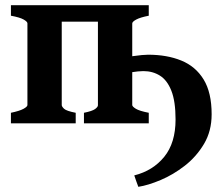

<svg xmlns="http://www.w3.org/2000/svg" viewBox="-20 -474 862 738"><path d="M302.7 0V-40.5Q334.5 -46.9 345.5 -54.9Q356.4 -63 356.4 -69.3V-390.6H217.3V-70.3Q217.3 -64.5 226.3 -55.9Q235.4 -47.4 271 -40.5V0H22V-40.5Q55.2 -47.4 70.3 -55.7Q85.4 -64 85.4 -70.3V-384.3Q85.4 -390.6 71 -398.9Q56.6 -407.2 22 -413.6V-454.1H551.8V-413.6Q519 -407.2 503.7 -398.9Q488.3 -390.6 488.3 -383.8V-70.3Q488.3 -64.5 502.2 -55.9Q516.1 -47.4 551.8 -40.5V0ZM511.7 244.1Q509.3 238.8 503.9 222.9Q498.5 207 496.1 200.2Q567.9 182.1 611.3 128.7Q654.8 75.2 654.8 -14.6Q654.8 -84.5 638.7 -125.2Q622.6 -166 594.7 -183.3Q566.9 -200.7 531.2 -200.7Q513.2 -200.7 483.2 -196Q453.1 -191.4 427.2 -182.1L422.9 -244.1Q453.1 -252.9 491.5 -258.3Q529.8 -263.7 549.3 -263.7Q622.1 -263.7 677 -241.2Q731.9 -218.8 762.7 -168.5Q793.5 -118.2 793.5 -34.7Q793.5 29.8 764.2 79.1Q734.9 128.4 690.2 163.1Q645.5 197.8 597.4 218Q549.3 238.3 511.7 244.1Z"/></svg>

Font: Gentium Book Plus
Style: Bold
Weight: 700
Designer: Victor Gaultney, Annie Olsen, Iska Routamaa, Becca Hirsbrunner
Foundry: SIL International
Version: Version 6.101